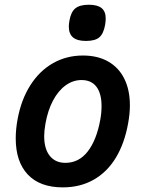

<svg xmlns="http://www.w3.org/2000/svg" viewBox="-20 -800 640 830"><path d="M48 -201.5Q48 -241.5 56 -284.5Q71.5 -369 111 -431.2Q150.5 -493.5 209 -526.8Q267.5 -560 338.5 -560Q402 -560 447.5 -534.2Q493 -508.5 517.2 -460Q541.5 -411.5 541.5 -344.5Q541.5 -309 534 -267.5Q518.5 -180.5 480.8 -118.2Q443 -56 384.8 -23Q326.5 10 251.5 10Q152.5 10 100.2 -45.5Q48 -101 48 -201.5ZM413.5 -282.5Q419 -312 419 -341.5Q419 -395.5 397 -424.8Q375 -454 332.5 -454Q295.5 -454 263.5 -430.8Q231.5 -407.5 209 -365Q186.5 -322.5 176.5 -265.5Q171 -235 171 -211.5Q171 -156.5 195.2 -126.2Q219.5 -96 262.5 -96Q321 -96 359.2 -145.2Q397.5 -194.5 413.5 -282.5ZM277.5 -685Q277.5 -695 280 -710Q286.5 -748.5 305.8 -764Q325 -779.5 364 -779.5Q401.5 -779.5 419.2 -765Q437 -750.5 437 -720Q437 -709.5 434.5 -693Q427.5 -654 409.2 -638.5Q391 -623 351.5 -623Q314 -623 295.8 -638.2Q277.5 -653.5 277.5 -685Z"/></svg>

Font: JuliaMono BoldItalic
Style: Regular
Weight: 700
Italic angle: -9°
Monospace: yes
Designer: cormullion
Foundry: corm
Version: Version 0.049; ttfautohint (v1.8.4)